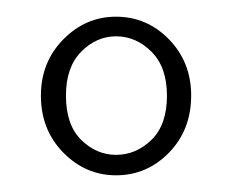

<svg xmlns="http://www.w3.org/2000/svg" viewBox="-20 -780 278 230"><path d="M119 -570Q82.5 -570 55.8 -597.2Q29 -624.5 29 -665.5Q29 -705.5 55.8 -732.8Q82.5 -760 119 -760Q156 -760 182.5 -732.8Q209 -705.5 209 -665.5Q209 -624.5 182.5 -597.2Q156 -570 119 -570ZM119 -594.5Q143 -594.5 161.5 -612.5Q180 -630.5 180 -665.5Q180 -699.5 161.5 -718Q143 -736.5 119 -736.5Q95.5 -736.5 77.2 -718Q59 -699.5 59 -665.5Q59 -630.5 77.2 -612.5Q95.5 -594.5 119 -594.5Z"/></svg>

Font: Imbue Thin
Style: Regular
Weight: 100
Designer: Tyler Finck
Foundry: Etcetera Type Company
Version: Version 1.102